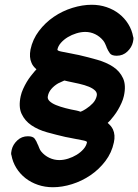

<svg xmlns="http://www.w3.org/2000/svg" viewBox="-20 -755 580 806"><path d="M112 -492Q102 -514 108 -547Q117 -590 143.5 -625Q170 -660 206 -684.5Q242 -709 284 -722Q326 -735 365 -735Q398 -735 427.5 -725Q457 -715 480 -697Q503 -679 518.5 -654Q534 -629 539 -600V-601Q541 -596 540 -589.5Q539 -583 538 -578Q533 -556 514.5 -538.5Q496 -521 470 -521Q449 -521 441.5 -531Q434 -541 427 -557L428 -556Q425 -563 421.5 -571Q418 -579 413 -585Q399 -602 379.5 -611.5Q360 -621 338 -621Q320 -621 300.5 -615Q281 -609 264.5 -599Q248 -589 236 -575.5Q224 -562 221 -547Q220 -542 237.5 -538.5Q255 -535 281 -530Q288 -528 295.5 -527Q303 -526 311 -524Q350 -515 388.5 -504Q427 -493 455 -474.5Q483 -456 496.5 -426.5Q510 -397 500 -352Q497 -338 490 -322.5Q483 -307 475 -293.5Q467 -280 458 -268.5Q449 -257 443 -250L432 -239Q440 -232 445 -226Q450 -220 454 -212Q465 -188 458 -157Q449 -114 422.5 -79Q396 -44 360 -19.5Q324 5 282.5 18Q241 31 202 31Q169 31 139.5 21Q110 11 87 -7Q64 -25 48.5 -50Q33 -75 28 -104V-103Q26 -108 27 -114.5Q28 -121 29 -126Q34 -148 52.5 -165.5Q71 -183 97 -183Q118 -183 125.5 -173Q133 -163 139 -147V-148Q142 -141 145 -133Q148 -125 153 -119Q167 -102 187 -92.5Q207 -83 229 -83Q247 -83 266 -89Q285 -95 301.5 -105Q318 -115 330 -128.5Q342 -142 345 -157Q347 -162 329.5 -165.5Q312 -169 286 -174Q279 -176 271 -177Q263 -178 255 -180Q216 -189 178 -199.5Q140 -210 112 -229Q84 -248 70.5 -277.5Q57 -307 67 -352Q70 -366 77 -381.5Q84 -397 92 -410.5Q100 -424 109 -435.5Q118 -447 124 -454Q126 -456 128.5 -459Q131 -462 133 -464Q117 -478 112 -492ZM341 -298Q358 -309 370 -322Q382 -335 386 -352Q389 -365 379.5 -374.5Q370 -384 353 -391Q336 -398 312 -403.5Q288 -409 263 -414Q259 -415 257 -415.5Q255 -416 250 -417Q243 -414 236 -410.5Q229 -407 224 -405Q207 -395 195.5 -381.5Q184 -368 181 -352Q178 -340 188 -330.5Q198 -321 215 -314Q232 -307 255 -301Q278 -295 301 -291Q305 -290 309 -289Q313 -288 318 -286Q326 -289 331 -292Q336 -295 341 -298Z"/></svg>

Font: VDS
Style: Bold Italic
Weight: 700
Designer: artmaker
Foundry: artmaker
Version: Version 1.000 2009 initial release